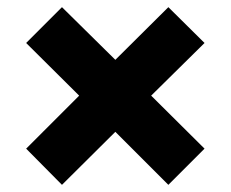

<svg xmlns="http://www.w3.org/2000/svg" viewBox="-20 -628 644 536"><path d="M53 -213 201 -361 53 -508 153 -608 302 -461 450 -608 551 -508 402 -361 551 -213 450 -112 302 -260 153 -112Z"/></svg>

Font: Nebula Sans Black
Style: Regular
Weight: 900
Designer: Paul D. Hunt for Adobe (as Source Sans)
Foundry: Nebula Entertainment & Broadcasting LLC
Version: Version 1.010